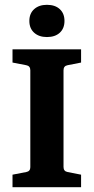

<svg xmlns="http://www.w3.org/2000/svg" viewBox="-20 -778 389 798"><path d="M317 -518 261 -507Q244 -504 244 -486V-84Q244 -66 261 -63L317 -52V0H32V-52L89 -63Q106 -66 106 -83V-486Q106 -504 89 -507L32 -518V-573H317ZM248 -691Q248 -660 228.5 -642Q209 -624 175 -624Q142 -624 122 -642Q102 -660 102 -691Q102 -722 122 -740Q142 -758 175 -758Q209 -758 228.5 -740Q248 -722 248 -691Z"/></svg>

Font: Yrsa
Style: Bold
Weight: 700
Version: Version 2.004